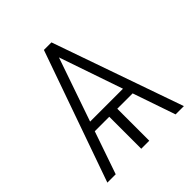

<svg xmlns="http://www.w3.org/2000/svg" viewBox="-192 -847 984 984"><g transform="rotate(-45 300.0 -355.5)"><path d="M441.9 -231.9H330.6V0H272.5V-231.9H167.5L87.4 0H26.9L277.8 -710.9H332.5L581.5 0H521.5ZM185.5 -283.7H423.8L305.2 -629.4Z"/></g></svg>

Font: Roboto Mono Light
Style: Regular
Weight: 300
Designer: Google
Version: Version 2.000985; 2015; ttfautohint (v1.3)